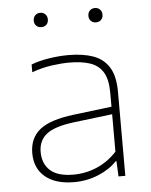

<svg xmlns="http://www.w3.org/2000/svg" viewBox="-53 -787 660 840"><g transform="rotate(-5 276.5 -367.5)"><path d="M239 8Q157.5 8 112.2 -29.8Q67 -67.5 67 -134Q67 -200 112.5 -236.8Q158 -273.5 262 -286L430 -306.5V-368Q430 -427 410.2 -458.8Q390.5 -490.5 353.2 -502.8Q316 -515 263 -515Q228 -515 185.2 -509Q142.5 -503 98 -487V-521Q133.5 -534.5 177.2 -541.2Q221 -548 262 -548Q325.5 -548 370.8 -531.8Q416 -515.5 440 -476.5Q464 -437.5 464 -369V0H434L431 -67H427Q396.5 -34 346 -13Q295.5 8 239 8ZM104 -136Q104 -84.5 136.8 -54.8Q169.5 -25 239 -25Q292.5 -25 341.8 -46Q391 -67 430 -109V-273.5L261 -253Q175.5 -242.5 139.8 -214.5Q104 -186.5 104 -136ZM395 -680Q381.5 -680 372.8 -688.5Q364 -697 364 -711Q364 -725.5 372.8 -734.2Q381.5 -743 395 -743Q408.5 -743 417.2 -734.2Q426 -725.5 426 -711Q426 -697 417.2 -688.5Q408.5 -680 395 -680ZM155 -680Q141.5 -680 132.8 -688.5Q124 -697 124 -711Q124 -725.5 132.8 -734.2Q141.5 -743 155 -743Q168.5 -743 177.2 -734.2Q186 -725.5 186 -711Q186 -697 177.2 -688.5Q168.5 -680 155 -680Z"/></g></svg>

Font: Encode Sans Expanded Expanded Thin
Style: Regular
Weight: 100
Width: 7
Designer: Multiple Designers
Foundry: Impallari Type
Version: Version 3.000; ttfautohint (v1.8.3) -l 8 -r 50 -G 200 -x 14 